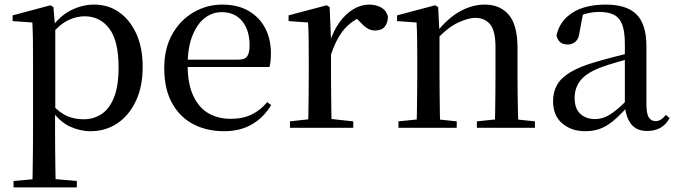

<svg xmlns="http://www.w3.org/2000/svg" viewBox="-20 -557 2947 837"><path d="M39 260V232L150 222H200L315 232V260ZM121 260Q122 223 122.5 182Q123 141 123.5 99.5Q124 58 124 23V-293Q124 -344 123.5 -383.5Q123 -423 121 -459L35 -465V-490L200 -534L213 -526L220 -443L221 -437V-78L220 -67V23Q220 57 220.5 98.5Q221 140 221.5 181.5Q222 223 223 260ZM375 15Q329 15 284.5 -5.5Q240 -26 203 -79H190L205 -103Q240 -65 272.5 -51Q305 -37 345 -37Q387 -37 421.5 -59Q456 -81 476.5 -131Q497 -181 497 -263Q497 -379 456.5 -432.5Q416 -486 349 -486Q314 -486 278.5 -469.5Q243 -453 201 -405L189 -429H199Q238 -486 288 -511.5Q338 -537 390 -537Q452 -537 499 -504Q546 -471 574 -410.5Q602 -350 602 -265Q602 -179 572 -116Q542 -53 491 -19Q440 15 375 15Z M957 15Q881 15 822 -16Q763 -47 729.5 -108.5Q696 -170 696 -260Q696 -346 731 -408Q766 -470 824 -503.5Q882 -537 949 -537Q1017 -537 1064.5 -509Q1112 -481 1136.5 -433.5Q1161 -386 1161 -325Q1161 -289 1155 -265H740V-297H1020Q1048 -297 1058 -312Q1068 -327 1068 -360Q1068 -425 1036 -464.5Q1004 -504 946 -504Q905 -504 871.5 -477.5Q838 -451 818 -399.5Q798 -348 798 -273Q798 -192 822.5 -139.5Q847 -87 889 -63Q931 -39 986 -39Q1039 -39 1077.5 -58Q1116 -77 1145 -112L1162 -99Q1130 -45 1078.5 -15Q1027 15 957 15Z M1244 0V-28L1353 -40H1408L1520 -28V0ZM1323 0Q1324 -25 1324.5 -66Q1325 -107 1325.5 -152Q1326 -197 1326 -230V-295Q1326 -347 1325.5 -385Q1325 -423 1323 -459L1238 -465V-490L1404 -534L1417 -526L1423 -385V-384V-230Q1423 -197 1423.5 -152Q1424 -107 1424.5 -66Q1425 -25 1426 0ZM1423 -319 1398 -374H1418Q1434 -424 1460.5 -460.5Q1487 -497 1520.5 -517Q1554 -537 1589 -537Q1619 -537 1641.5 -524.5Q1664 -512 1671 -485Q1671 -458 1657.5 -441Q1644 -424 1615 -424Q1595 -424 1579 -435Q1563 -446 1545 -466L1522 -489L1565 -487Q1516 -470 1481.5 -430.5Q1447 -391 1423 -319Z M1717 0V-28L1825 -39H1866L1971 -28V0ZM1796 0Q1797 -25 1797.5 -66Q1798 -107 1798.5 -152Q1799 -197 1799 -230V-295Q1799 -346 1798.5 -384.5Q1798 -423 1796 -459L1711 -465V-490L1877 -534L1890 -526L1896 -410V-409V-230Q1896 -197 1896.5 -152Q1897 -107 1897.5 -66Q1898 -25 1899 0ZM2059 0V-28L2165 -39H2207L2312 -28V0ZM2137 0Q2138 -25 2138.5 -65.5Q2139 -106 2139.5 -151Q2140 -196 2140 -230V-352Q2140 -422 2117 -450.5Q2094 -479 2052 -479Q2019 -479 1973 -456.5Q1927 -434 1875 -376L1868 -412H1879Q1934 -480 1987 -508.5Q2040 -537 2093 -537Q2160 -537 2198 -492.5Q2236 -448 2236 -348V-230Q2236 -196 2236.5 -151Q2237 -106 2238 -65.5Q2239 -25 2240 0Z M2531 15Q2471 15 2431 -19Q2391 -53 2391 -116Q2391 -156 2408.5 -187Q2426 -218 2467 -242.5Q2508 -267 2577 -287Q2618 -299 2665 -311Q2712 -323 2752 -333V-308Q2712 -298 2671.5 -286.5Q2631 -275 2599 -263Q2538 -240 2511.5 -207.5Q2485 -175 2485 -130Q2485 -84 2509.5 -61Q2534 -38 2574 -38Q2595 -38 2616 -46Q2637 -54 2664 -75.5Q2691 -97 2728 -135L2738 -86H2711Q2681 -53 2654 -30.5Q2627 -8 2598 3.5Q2569 15 2531 15ZM2801 14Q2755 14 2731.5 -16Q2708 -46 2704 -98V-101V-365Q2704 -421 2692 -451Q2680 -481 2655.5 -493Q2631 -505 2592 -505Q2564 -505 2535.5 -497.5Q2507 -490 2473 -472L2522 -499L2507 -420Q2504 -389 2489.5 -376Q2475 -363 2455 -363Q2415 -363 2406 -402Q2419 -465 2474.5 -501Q2530 -537 2621 -537Q2712 -537 2755 -494Q2798 -451 2798 -355V-104Q2798 -61 2808.5 -45Q2819 -29 2838 -29Q2850 -29 2860 -35Q2870 -41 2883 -56L2899 -42Q2883 -13 2858.5 0.5Q2834 14 2801 14Z"/></svg>

Font: Noto Serif TC ExtraLight Medium
Style: Regular
Weight: 500
Version: Version 2.002-H1;hotconv 1.1.0;makeotfexe 2.6.0